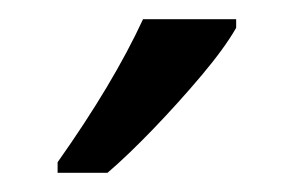

<svg xmlns="http://www.w3.org/2000/svg" viewBox="-20 -786 306 200"><path d="M226 -757Q214 -736 190 -707.5Q166 -679 139.5 -651.5Q113 -624 92 -606H40V-617Q98 -699 129 -766H226Z"/></svg>

Font: Noto Sans Hebrew ExtraCondensed
Style: Regular
Weight: 400
Width: 2
Designer: Monotype Design Team
Foundry: Monotype Imaging Inc.
Version: Version 2.004; ttfautohint (v1.8.4.7-5d5b)